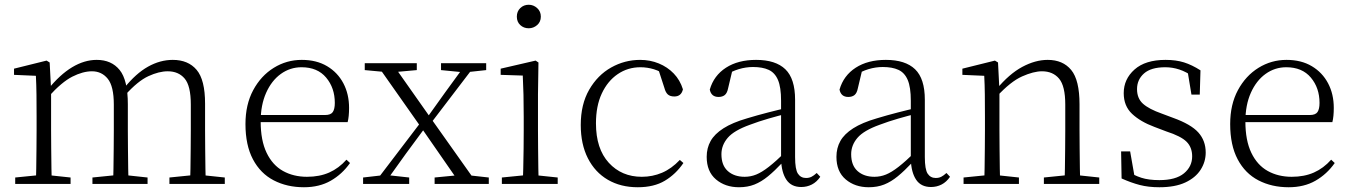

<svg xmlns="http://www.w3.org/2000/svg" viewBox="-20 -774 5681 808"><path d="M44 0V-27L154 -38H174L277 -27V0ZM131 0Q132 -24 132.5 -64.5Q133 -105 133.5 -149Q134 -193 134 -226V-282Q134 -333 133.5 -375.5Q133 -418 131 -455L39 -459V-485L176 -519L189 -511L195 -396V-393V-226Q195 -193 195.5 -149Q196 -105 196.5 -64.5Q197 -24 198 0ZM369 0V-27L478 -38H499L601 -27V0ZM456 0Q457 -24 457.5 -64Q458 -104 458.5 -148Q459 -192 459 -226V-334Q459 -411 433.5 -442.5Q408 -474 367 -474Q329 -474 284.5 -451.5Q240 -429 184 -367L173 -398H182Q232 -460 283.5 -491Q335 -522 387 -522Q449 -522 483.5 -479.5Q518 -437 518 -335V-226Q518 -192 518.5 -148Q519 -104 519.5 -64Q520 -24 521 0ZM693 0V-27L802 -38H822L926 -27V0ZM779 0Q781 -24 781.5 -64Q782 -104 782.5 -148Q783 -192 783 -226V-334Q783 -413 757 -443.5Q731 -474 686 -474Q649 -474 604.5 -453.5Q560 -433 507 -374L495 -404H503Q552 -465 603 -493.5Q654 -522 707 -522Q772 -522 807.5 -480Q843 -438 843 -338V-226Q843 -192 843.5 -148Q844 -104 844.5 -64Q845 -24 846 0Z M1259 14Q1188 14 1132 -15Q1076 -44 1044.5 -103.5Q1013 -163 1013 -252Q1013 -334 1045.5 -394.5Q1078 -455 1132 -488.5Q1186 -522 1250 -522Q1312 -522 1356.5 -495.5Q1401 -469 1425 -423.5Q1449 -378 1449 -320Q1449 -283 1443 -260H1043V-290H1348Q1372 -290 1380.5 -302.5Q1389 -315 1389 -341Q1389 -404 1352.5 -447.5Q1316 -491 1249 -491Q1201 -491 1162 -463Q1123 -435 1100 -383.5Q1077 -332 1077 -263Q1077 -183 1102 -131Q1127 -79 1171 -54.5Q1215 -30 1272 -30Q1325 -30 1365.5 -48Q1406 -66 1438 -102L1453 -88Q1420 -41 1372 -13.5Q1324 14 1259 14Z M1508 0V-27L1595 -37H1611L1702 -27V0ZM1553 0 1761 -273 1782 -253H1781L1688 -127L1597 0ZM1809 0V-27L1922 -38H1938L2037 -27V0ZM1783 -242 1764 -263H1766L1854 -386L1943 -508H1986ZM1917 0 1752 -238 1562 -508H1630L1792 -278L1989 0ZM1515 -479V-508H1734V-479L1634 -470H1612ZM1836 -479V-508H2026V-479L1943 -470H1928Z M2092 0V-27L2203 -38H2222L2327 -27V0ZM2180 0Q2181 -24 2182 -64.5Q2183 -105 2183.5 -149Q2184 -193 2184 -226V-281Q2184 -332 2183 -375Q2182 -418 2180 -456L2087 -459V-485L2234 -519L2246 -511L2244 -377V-226Q2244 -193 2244.5 -149Q2245 -105 2245.5 -64.5Q2246 -24 2247 0ZM2205 -655Q2184 -655 2169.5 -668.5Q2155 -682 2155 -704Q2155 -726 2169.5 -740Q2184 -754 2205 -754Q2225 -754 2240.5 -740Q2256 -726 2256 -704Q2256 -682 2240.5 -668.5Q2225 -655 2205 -655Z M2664 14Q2592 14 2538 -17.5Q2484 -49 2454 -108Q2424 -167 2424 -248Q2424 -335 2459.5 -396.5Q2495 -458 2552 -490Q2609 -522 2674 -522Q2716 -522 2752.5 -507Q2789 -492 2815.5 -464.5Q2842 -437 2854 -398Q2847 -368 2818 -368Q2800 -368 2790.5 -376.5Q2781 -385 2776 -404L2748 -490L2791 -452Q2760 -474 2732 -482.5Q2704 -491 2675 -491Q2622 -491 2579.5 -462Q2537 -433 2512.5 -380.5Q2488 -328 2488 -255Q2488 -148 2542 -89Q2596 -30 2681 -30Q2726 -30 2766 -47Q2806 -64 2841 -101L2856 -88Q2824 -41 2778 -13.5Q2732 14 2664 14Z M3090 14Q3032 14 2993 -19Q2954 -52 2954 -114Q2954 -151 2970.5 -180.5Q2987 -210 3024.5 -234Q3062 -258 3124 -276Q3167 -289 3211.5 -300.5Q3256 -312 3296 -321V-297Q3256 -287 3214.5 -275Q3173 -263 3136 -249Q3069 -225 3042.5 -194Q3016 -163 3016 -125Q3016 -78 3043 -54Q3070 -30 3114 -30Q3139 -30 3162.5 -39.5Q3186 -49 3215.5 -72Q3245 -95 3285 -134L3291 -89H3272Q3240 -55 3212 -32Q3184 -9 3155 2.5Q3126 14 3090 14ZM3352 13Q3310 13 3289.5 -17.5Q3269 -48 3267 -102V-106V-350Q3267 -407 3254 -437.5Q3241 -468 3215 -480Q3189 -492 3149 -492Q3119 -492 3089 -483Q3059 -474 3027 -454L3063 -482L3044 -402Q3040 -382 3030 -374Q3020 -366 3004 -366Q2973 -366 2967 -397Q2984 -456 3035 -489Q3086 -522 3162 -522Q3244 -522 3285 -482.5Q3326 -443 3326 -354V-113Q3326 -61 3338 -43Q3350 -25 3372 -25Q3385 -25 3395 -30Q3405 -35 3417 -46L3432 -30Q3417 -8 3396.5 2.5Q3376 13 3352 13Z M3636 14Q3578 14 3539 -19Q3500 -52 3500 -114Q3500 -151 3516.5 -180.5Q3533 -210 3570.5 -234Q3608 -258 3670 -276Q3713 -289 3757.5 -300.5Q3802 -312 3842 -321V-297Q3802 -287 3760.5 -275Q3719 -263 3682 -249Q3615 -225 3588.5 -194Q3562 -163 3562 -125Q3562 -78 3589 -54Q3616 -30 3660 -30Q3685 -30 3708.5 -39.5Q3732 -49 3761.5 -72Q3791 -95 3831 -134L3837 -89H3818Q3786 -55 3758 -32Q3730 -9 3701 2.5Q3672 14 3636 14ZM3898 13Q3856 13 3835.5 -17.5Q3815 -48 3813 -102V-106V-350Q3813 -407 3800 -437.5Q3787 -468 3761 -480Q3735 -492 3695 -492Q3665 -492 3635 -483Q3605 -474 3573 -454L3609 -482L3590 -402Q3586 -382 3576 -374Q3566 -366 3550 -366Q3519 -366 3513 -397Q3530 -456 3581 -489Q3632 -522 3708 -522Q3790 -522 3831 -482.5Q3872 -443 3872 -354V-113Q3872 -61 3884 -43Q3896 -25 3918 -25Q3931 -25 3941 -30Q3951 -35 3963 -46L3978 -30Q3963 -8 3942.5 2.5Q3922 13 3898 13Z M4035 0V-27L4145 -38H4165L4268 -27V0ZM4122 0Q4123 -24 4123.5 -64.5Q4124 -105 4124.5 -149Q4125 -193 4125 -226V-281Q4125 -333 4124.5 -375.5Q4124 -418 4122 -455L4030 -459V-485L4167 -519L4180 -511L4186 -393V-392V-226Q4186 -193 4186.5 -149Q4187 -105 4187.5 -64.5Q4188 -24 4189 0ZM4373 0V-27L4482 -38H4503L4606 -27V0ZM4460 0Q4461 -24 4461.5 -64Q4462 -104 4462.5 -148Q4463 -192 4463 -226V-334Q4463 -412 4437 -443Q4411 -474 4365 -474Q4330 -474 4281.5 -452.5Q4233 -431 4175 -368L4165 -398H4173Q4227 -463 4282 -492.5Q4337 -522 4389 -522Q4453 -522 4488 -479.5Q4523 -437 4523 -335V-226Q4523 -192 4523.5 -148Q4524 -104 4524.5 -64Q4525 -24 4526 0Z M4859 14Q4813 14 4776.5 4.5Q4740 -5 4700 -23L4698 -137H4736L4757 -17L4725 -18V-54Q4752 -36 4783 -26Q4814 -16 4859 -16Q4928 -16 4962.5 -44.5Q4997 -73 4997 -116Q4997 -154 4973.5 -177.5Q4950 -201 4888 -221L4838 -240Q4779 -262 4744 -295Q4709 -328 4709 -382Q4709 -441 4754.5 -481.5Q4800 -522 4885 -522Q4929 -522 4962.5 -511.5Q4996 -501 5032 -478L5029 -376H4994L4976 -485L5003 -483V-450Q4972 -472 4943 -481.5Q4914 -491 4884 -491Q4824 -491 4794.5 -465Q4765 -439 4765 -399Q4765 -360 4790 -337.5Q4815 -315 4869 -296L4917 -278Q4992 -251 5023 -216.5Q5054 -182 5054 -132Q5054 -93 5032.5 -59.5Q5011 -26 4968 -6Q4925 14 4859 14Z M5403 14Q5332 14 5276 -15Q5220 -44 5188.5 -103.5Q5157 -163 5157 -252Q5157 -334 5189.5 -394.5Q5222 -455 5276 -488.5Q5330 -522 5394 -522Q5456 -522 5500.5 -495.5Q5545 -469 5569 -423.5Q5593 -378 5593 -320Q5593 -283 5587 -260H5187V-290H5492Q5516 -290 5524.5 -302.5Q5533 -315 5533 -341Q5533 -404 5496.5 -447.5Q5460 -491 5393 -491Q5345 -491 5306 -463Q5267 -435 5244 -383.5Q5221 -332 5221 -263Q5221 -183 5246 -131Q5271 -79 5315 -54.5Q5359 -30 5416 -30Q5469 -30 5509.5 -48Q5550 -66 5582 -102L5597 -88Q5564 -41 5516 -13.5Q5468 14 5403 14Z"/></svg>

Font: Noto Serif TC ExtraLight ExtraLight
Style: Regular
Weight: 250
Version: Version 2.003-H1;hotconv 1.1.1;makeotfexe 2.6.0